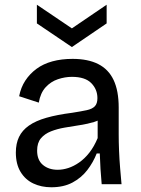

<svg xmlns="http://www.w3.org/2000/svg" viewBox="-20 -779 595 812"><path d="M197 13Q155 13 121 -3Q87 -19 67 -52Q47 -85 47 -134Q47 -172 60.5 -200Q74 -228 102.5 -248Q131 -268 176.5 -281Q222 -294 285 -302Q323 -308 346.5 -313Q370 -318 381 -329.5Q392 -341 392 -364Q392 -401 366 -427.5Q340 -454 284 -454Q255 -454 225 -444Q195 -434 173 -410Q151 -386 144 -345L61 -372Q68 -409 87 -438Q106 -467 134.5 -488Q163 -509 201.5 -519.5Q240 -530 287 -530Q352 -530 395.5 -508Q439 -486 460.5 -440.5Q482 -395 482 -324V-210Q482 -178 483.5 -141.5Q485 -105 488 -68.5Q491 -32 494 0H410Q407 -32 405 -64.5Q403 -97 402 -130H389Q374 -92 349 -59.5Q324 -27 286.5 -7Q249 13 197 13ZM224 -61Q246 -61 269 -68.5Q292 -76 315 -92Q338 -108 358 -133.5Q378 -159 393 -195V-291L420 -287Q404 -271 377.5 -263Q351 -255 319 -250Q287 -245 254.5 -239.5Q222 -234 195.5 -223.5Q169 -213 153 -194Q137 -175 137 -142Q137 -102 161.5 -81.5Q186 -61 224 -61ZM136 -759 284 -659 431 -759V-680L284 -580L136 -680Z"/></svg>

Font: Bricolage Grotesque 17pt
Style: Regular
Weight: 400
Version: Version 1.001;gftools[0.9.33.dev8+g029e19f]